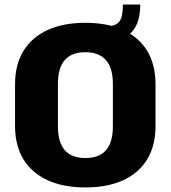

<svg xmlns="http://www.w3.org/2000/svg" viewBox="-20 -811 749 842"><path d="M354 11Q257 11 188 -21Q119 -53 82.5 -113Q46 -173 46 -258V-442Q46 -527 82.5 -587Q119 -647 188 -679Q257 -711 354 -711Q452 -711 521 -679Q590 -647 626 -587Q662 -527 662 -442V-258Q662 -173 626 -113Q590 -53 521 -21Q452 11 354 11ZM354 -118Q415 -118 445 -152.5Q475 -187 475 -257V-443Q475 -513 444.5 -547.5Q414 -582 354 -582Q294 -582 264 -547.5Q234 -513 234 -443V-257Q234 -187 264 -152.5Q294 -118 354 -118ZM448 -696Q487 -696 503 -716Q519 -736 519 -791H595Q595 -631 448 -631Z"/></svg>

Font: Pathway Extreme SemiCondensed ExtraBold
Style: Regular
Weight: 800
Width: 4
Version: Version 1.001;gftools[0.9.26]